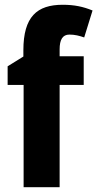

<svg xmlns="http://www.w3.org/2000/svg" viewBox="-20 -785 408 805"><path d="M331 -429V-549H230V-578C230 -618 242 -640 271 -640C294 -640 313 -635 333 -628L368 -741C329 -757 292 -765 243 -765C135 -765 78 -715 78 -574V-548L12 -507V-429H79V0H230V-429Z"/></svg>

Font: Noto Sans Malayalam Condensed ExtraBold
Style: Regular
Weight: 800
Width: 3
Designer: Jelle Bosma - Monotype Design Team
Foundry: Monotype Imaging Inc.
Version: Version 2.104